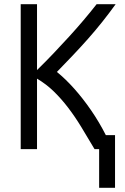

<svg xmlns="http://www.w3.org/2000/svg" viewBox="-20 -713 600 918"><path d="M454 185V0H432Q399 -56 368.5 -106Q338 -156 305.5 -198.5Q273 -241 237 -276Q201 -311 157 -337V0H79V-693H157V-378Q197 -417 235.5 -457.5Q274 -498 310.5 -538Q347 -578 380 -617Q413 -656 442 -693H533Q502 -650 469 -608.5Q436 -567 400.5 -527Q365 -487 328 -448Q291 -409 252 -369Q293 -336 334.5 -289.5Q376 -243 415 -186.5Q454 -130 486 -67H530V185Z"/></svg>

Font: Ubuntu Sans Mono
Style: Regular
Weight: 400
Monospace: yes
Designer: Dalton Maag Ltd
Foundry: Dalton Maag Ltd
Version: Version 1.006